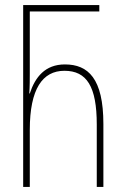

<svg xmlns="http://www.w3.org/2000/svg" viewBox="-20 -734 499 754"><path d="M71 0H97V-224C97 -385 147 -456 233 -456C321 -456 360 -394 360 -245V0H386V-247C386 -426 326 -481 235 -481C157 -481 118 -431 97 -367H95C97 -394 97 -426 97 -444V-689H370V-714H71Z"/></svg>

Font: Noto Sans Georgian ExtraCondensed Thin
Style: Regular
Weight: 100
Width: 2
Designer: Monotype Design Team, Akaki Razmadze
Foundry: Google LLC
Version: Version 2.005